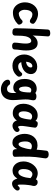

<svg xmlns="http://www.w3.org/2000/svg" viewBox="1549 -2422 1140 4278"><g transform="rotate(90 2119.0 -283.0)"><path d="M480.8 -492.2Q498 -479.6 504.2 -469Q510.3 -458.4 510.3 -444.3Q510.3 -432.3 503.4 -416.5Q496.4 -400.7 483.2 -389.3Q469.9 -378 450.1 -378Q438.3 -378 423.3 -384.5Q408.3 -391 388.3 -406Q365.3 -423 340.7 -429Q316.1 -435 298.1 -435Q272.6 -435 249.7 -416.6Q226.8 -398.1 212.6 -359.6Q198.4 -321 198.4 -260Q198.4 -233.3 206.3 -209.6Q214.1 -185.9 226.4 -168.5Q238.7 -151.1 253.4 -141.1Q268.1 -131.1 282.7 -131.1Q302.8 -131.1 327.2 -138.2Q351.7 -145.3 375.2 -158.5Q398.7 -171.7 413.9 -187.7Q429.4 -204 440.1 -210.2Q450.7 -216.4 460.8 -216.4Q479.8 -216.4 495.2 -203.7Q510.7 -191 519.5 -172.3Q528.3 -153.7 528.3 -137Q528.3 -121 516.3 -109Q465.3 -58 401.3 -29.5Q337.3 -1 258.3 -1Q193.3 -1 142.2 -37.1Q91.1 -73.1 61.7 -134.1Q32.3 -195.1 32.3 -270Q32.3 -330 50.9 -382.8Q69.4 -435.6 103.6 -475.6Q137.7 -515.7 184.6 -538.3Q231.6 -561 288.3 -561Q321.2 -561 356 -551.9Q390.8 -542.9 423.2 -527.5Q455.7 -512.1 480.8 -492.2Z M637.8 -778Q639.8 -809.9 663.7 -821.4Q687.6 -833 725.2 -833Q739.3 -833 755.2 -828.1Q771 -823.2 781.8 -811.1Q792.6 -799 790.8 -778Q786.6 -706.1 780.1 -622.1Q773.6 -538 770.6 -441Q786.1 -472.9 812.4 -497.9Q838.7 -523 871.8 -537.5Q905 -552 939.6 -552Q982.7 -552 1013.9 -535.2Q1045.2 -518.3 1065.4 -485.6Q1085.7 -452.8 1095.1 -405.3Q1104.6 -357.8 1104.6 -297Q1104.6 -228.9 1094.1 -161.8Q1083.6 -94.7 1082.6 -38Q1082.6 -11 1062.4 3Q1042.3 17 1001.6 17Q971.6 17 950.6 3Q929.6 -11 929.6 -38Q930.6 -92.9 940.6 -158.5Q950.6 -224.1 950.6 -292Q950.6 -314.4 947.6 -335.2Q944.6 -355.9 937.7 -372.7Q930.9 -389.4 919.5 -399.4Q908.1 -409.4 892.1 -409.4Q866 -409.4 845.4 -392.4Q824.9 -375.3 810.3 -346.1Q795.8 -316.9 787.7 -279.9Q779.6 -242.9 777.6 -203Q777.6 -192.6 776.7 -170.7Q775.8 -148.9 775.2 -123.9Q774.6 -99 773.6 -77.6Q772.6 -56.1 772.6 -44.9Q771.6 -15.9 751.4 -2.4Q731.3 11.1 706.6 11.1Q653.3 11.1 630.9 -6.4Q608.6 -23.9 609.6 -69.9Q610.6 -151.9 613.1 -243.9Q615.6 -335.9 619.6 -430Q623.6 -524.1 628.2 -612.9Q632.8 -701.7 637.8 -778Z M1443.7 9.9Q1385 9.9 1338.6 -10.4Q1292.2 -30.7 1259.9 -66.6Q1227.6 -102.4 1210.8 -150.7Q1194 -199 1194 -255Q1194 -309 1214 -360.5Q1234 -412 1270.3 -453Q1306.6 -494 1355.6 -518Q1404.7 -542 1463.8 -542Q1514.4 -542 1552.2 -525Q1589.9 -508 1610.4 -476.3Q1631 -444.7 1631 -400.6Q1631 -364.1 1615.1 -327.2Q1599.2 -290.2 1564.7 -258.6Q1530.2 -227 1473.6 -206.7Q1416.9 -186.4 1335.1 -184.9L1334.3 -294.1Q1374 -291.9 1407.6 -305.4Q1441.2 -318.9 1462.4 -343.2Q1483.7 -367.6 1483.7 -398.4Q1483.7 -414.4 1475.4 -424Q1467.1 -433.6 1451.3 -433.6Q1433 -433.6 1415.7 -423.5Q1398.3 -413.4 1384.6 -392.6Q1370.8 -371.7 1362.6 -339.3Q1354.4 -307 1354.4 -262.7Q1354.4 -205.3 1369.2 -174.1Q1383.9 -142.8 1408.1 -130.6Q1432.2 -118.4 1461 -118.4Q1500 -118.4 1531.6 -132.8Q1563.1 -147.1 1585.7 -176.1Q1597.1 -190.6 1608 -199.3Q1618.9 -208 1632 -208Q1655 -208 1672 -186.4Q1689 -164.8 1689 -138Q1689 -125 1680.9 -109.9Q1672.8 -94.8 1652 -74Q1611.9 -33.4 1559.1 -11.8Q1506.3 9.9 1443.7 9.9Z M1739 -261Q1739 -347 1767.4 -407.2Q1795.9 -467.3 1846 -499Q1896.1 -530.7 1959.1 -530.7Q1992.3 -530.7 2015.4 -521.2Q2038.4 -511.8 2056 -498.7Q2060.8 -510.3 2073.7 -515.5Q2086.6 -520.7 2102.4 -522.7Q2118.2 -524.7 2129.9 -524.7Q2166.2 -524.9 2190.2 -509.5Q2214.1 -494.1 2214.1 -454.9Q2214.1 -430.9 2204.6 -388.9Q2195.1 -347 2195.1 -282Q2195.1 -252 2197.6 -219.5Q2200.1 -187 2202.6 -151.5Q2205.1 -116 2207.6 -77.5Q2210.1 -39 2210.1 3Q2210.1 83 2181.6 142.5Q2153.1 202 2097.9 234.5Q2042.7 267 1962.6 267Q1929.6 267 1893.4 255.9Q1857.3 244.8 1826.1 224.5Q1794.8 204.2 1775.2 175.2Q1755.6 146.1 1755.6 110.4Q1755.6 88.7 1774.1 74.6Q1792.7 60.4 1823.1 60.4Q1849.1 60.4 1860.1 69.1Q1871 77.7 1877.6 89.2Q1889.9 107.7 1911.7 118.8Q1933.6 129.9 1960.1 129.9Q1993.6 129.9 2013.9 114.3Q2034.3 98.7 2043.4 69.4Q2052.6 40.2 2052.6 -1Q2052.6 -15.1 2052.6 -26.6Q2052.6 -38 2052.9 -50.3Q2053.3 -62.7 2052.3 -78.7Q2028 -36.3 1998.5 -22.7Q1969 -9 1934 -9Q1874.3 -9 1830.3 -41Q1786.3 -73 1762.7 -129.5Q1739 -186 1739 -261ZM1908 -274.4Q1908 -243.1 1912.2 -218.1Q1916.3 -193.1 1923.8 -174.8Q1931.2 -156.6 1942.2 -146.9Q1953.2 -137.3 1966.7 -137.3Q1988.7 -137.3 2004.9 -161.3Q2021.2 -185.2 2030.5 -241.3Q2039.8 -297.3 2041 -391.6Q2026.6 -402.4 2014.4 -406.3Q2002.3 -410.1 1985.3 -410.1Q1962.7 -410.1 1945.2 -393.8Q1927.8 -377.4 1917.9 -347.1Q1908 -316.8 1908 -274.4Z M2291.7 -234Q2291.7 -294.6 2309.7 -351.6Q2327.7 -408.7 2361.4 -453.8Q2395.2 -499 2443.6 -525.7Q2492 -552.3 2553.6 -552.3Q2592.9 -552.3 2622.2 -539.7Q2651.6 -527.1 2675.1 -504.1Q2680.1 -526.1 2691.9 -540.3Q2703.8 -554.4 2734.6 -554.4Q2770.9 -554.4 2798.1 -536.9Q2825.3 -519.3 2824.3 -492.4Q2823.3 -465.3 2815 -418.7Q2806.7 -372 2800.7 -327Q2798.7 -313 2795.4 -291Q2792.2 -269 2789.7 -247.5Q2787.2 -226 2785.7 -211Q2784.9 -195.9 2785.2 -173.2Q2785.4 -150.6 2791.2 -133.6Q2797 -116.7 2811 -116.7Q2818.9 -116.7 2824.8 -120.8Q2830.7 -124.9 2837.1 -131.6Q2846.8 -139.4 2854.3 -143.6Q2861.9 -147.7 2874.2 -147.7Q2887.6 -147.7 2899.5 -138.3Q2911.4 -128.9 2917.7 -112.8Q2924 -96.7 2918.3 -77.2Q2913.7 -58.2 2892.1 -38.2Q2870.4 -18.1 2840.9 -4.6Q2811.4 9 2781.6 9Q2752.8 9 2728.8 -3.4Q2704.9 -15.8 2688.6 -37.5Q2672.2 -59.2 2665.7 -88.1Q2639.6 -48.8 2597.3 -23.1Q2555.1 2.6 2502 2.6Q2435.7 2.6 2388.8 -28.3Q2341.9 -59.2 2316.8 -112.6Q2291.7 -166 2291.7 -234ZM2460.9 -241.1Q2460.9 -209.2 2467.7 -183.7Q2474.6 -158.1 2489.4 -143.1Q2504.2 -128.1 2528.3 -128.1Q2547.8 -128.1 2563.1 -137.5Q2578.4 -146.9 2590.3 -163.4Q2602.2 -180 2609.3 -202Q2617 -225.4 2622.9 -250.4Q2628.9 -275.3 2633.1 -301.2Q2637.3 -327.1 2640.3 -352.3Q2643.3 -377.4 2644.6 -401.1Q2630.7 -414.1 2612.9 -421.5Q2595.1 -428.9 2574.7 -428.9Q2548 -428.9 2526.9 -414.3Q2505.8 -399.7 2491.1 -374Q2476.4 -348.3 2468.7 -314.3Q2460.9 -280.2 2460.9 -241.1Z M2962.3 -263Q2962.3 -317 2977.7 -368.2Q2993.1 -419.3 3024.9 -460Q3056.7 -500.7 3105.9 -524.8Q3155.1 -549 3222.8 -549Q3246.4 -549 3272.6 -543.3Q3298.8 -537.7 3315 -530Q3320 -589 3325.3 -642.2Q3330.7 -695.3 3338.3 -750.1Q3341.9 -769.4 3355.1 -779.4Q3368.3 -789.4 3386 -793.7Q3403.7 -798 3419.9 -798Q3462.6 -798 3485.6 -777.6Q3508.7 -757.1 3508.7 -729.1Q3508.7 -715.1 3503.2 -679.3Q3497.7 -643.6 3491.2 -597.8Q3484.7 -552 3479.7 -509Q3472.7 -444 3471.2 -377.5Q3469.7 -311 3469.7 -238Q3469.7 -187 3471.2 -138.6Q3472.7 -90.1 3473.9 -49.7Q3475.7 -20.1 3451.6 -7.4Q3427.4 5.3 3394.9 5.3Q3351.8 5.3 3330.4 -6.6Q3309 -18.6 3304.9 -49.7Q3304.1 -58.4 3303.6 -66.6Q3303.1 -74.7 3302.6 -81.9Q3302.1 -89.2 3301.9 -94.8Q3276.9 -48.6 3244.6 -19.1Q3212.2 10.3 3157.7 10.3Q3106.4 10.3 3069.3 -14.6Q3032.2 -39.4 3008.7 -80.3Q2985.1 -121.2 2973.7 -169.1Q2962.3 -217 2962.3 -263ZM3131.3 -280.2Q3131.3 -233.7 3139 -198.9Q3146.7 -164.1 3160.4 -145.1Q3174.1 -126 3192.7 -126Q3214.2 -126 3231.8 -147.7Q3249.3 -169.3 3262.9 -204.7Q3276.4 -240.1 3286.1 -281.4Q3292.6 -305.7 3296.5 -325.8Q3300.4 -346 3302.7 -365.4Q3304.9 -384.9 3306.1 -404.7Q3294.4 -410.9 3282.9 -414.7Q3271.4 -418.6 3259.8 -420.8Q3248.2 -423 3236.1 -423Q3211.8 -423 3187.6 -409.4Q3163.3 -395.8 3147.3 -364.7Q3131.3 -333.7 3131.3 -280.2Z M4072.8 18.6Q4049.1 18.6 4028.4 8.9Q4007.7 -0.8 3990.2 -26.4Q3972.7 -52.1 3957.7 -100.1Q3924 -43.6 3880.3 -18Q3836.6 7.6 3783.9 7.6Q3719.8 7.6 3673.2 -25.3Q3626.7 -58.2 3601.7 -114.1Q3576.7 -170 3576.7 -238Q3576.7 -295 3596.1 -350.9Q3615.4 -406.8 3651.1 -452.8Q3686.8 -498.9 3736 -526.3Q3785.2 -553.7 3844.7 -553.7Q3873.7 -553.7 3909.2 -542.9Q3944.7 -532.1 3978.2 -512.1Q3982 -532.9 3999.6 -542.3Q4017.2 -551.7 4040.7 -551.7Q4067 -551.7 4085.4 -539.9Q4103.9 -528.1 4113.7 -510.9Q4123.6 -493.7 4123.6 -476Q4123.6 -467 4122.4 -456.6Q4121.3 -446.2 4118.6 -433.5Q4115.8 -420.8 4110.7 -403.6Q4108.2 -386.8 4103.5 -352.7Q4098.8 -318.6 4095.7 -280.1Q4092.6 -241.6 4092.6 -212.7Q4092.6 -193.7 4092.5 -173.7Q4092.4 -153.8 4094.4 -136Q4096.3 -118.2 4101.6 -104.1Q4116.4 -112.6 4123.8 -118.9Q4131.1 -125.2 4138.1 -131.7Q4150.3 -143.6 4159 -148Q4167.7 -152.4 4177 -152.4Q4198.7 -152.4 4211.9 -139.1Q4225.1 -125.8 4225.1 -103.2Q4225.1 -93.9 4221.8 -83.1Q4218.6 -72.2 4212.2 -64.7Q4180.4 -20.7 4143 -1.1Q4105.6 18.6 4072.8 18.6ZM3819.9 -122.1Q3843.8 -122.1 3864.6 -139.6Q3885.4 -157.1 3903.3 -193.7Q3921.1 -230.3 3934.1 -288L3949.4 -391.4Q3921.7 -415.8 3902.4 -425.3Q3883.2 -434.9 3858.1 -434.9Q3839.6 -434.9 3820.1 -423.2Q3800.7 -411.6 3783.8 -386.9Q3767 -362.3 3756.8 -324.6Q3746.7 -286.8 3746.7 -234Q3746.7 -205.8 3753.7 -180Q3760.8 -154.2 3776.6 -138.2Q3792.3 -122.1 3819.9 -122.1Z"/></g></svg>

Font: Playpen Sans Hebrew
Style: Regular
Weight: 400
Designer: Tom Grace, Laura Meseguer, Veronika Burian, José Scaglione
Foundry: TypeTogether
Version: Version 2.000